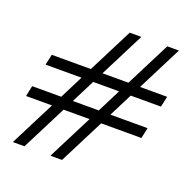

<svg xmlns="http://www.w3.org/2000/svg" viewBox="-129 -859 977 985"><g transform="rotate(20 359.5 -366.0)"><path d="M311.5 0H248L372.6 -245.1H231L106.4 0H43L167.5 -245.1H25.9L38.1 -303.2H196.8L261.2 -430.7H64.9L77.6 -488.8H291L414.6 -732.4H478L354.5 -488.8H496.1L619.6 -732.4H683.1L559.6 -488.8H707.5L694.8 -430.7H529.8L465.3 -303.2H668L655.8 -245.1H436ZM401.9 -303.2 466.3 -430.7H324.7L260.3 -303.2Z"/></g></svg>

Font: Cadman
Style: Italic
Weight: 400
Italic angle: -12°
Designer: Paul James MIller
Foundry: High-Logic / Made with FontCreator
Version: Version 2.114;March 28, 2021;FontCreator 13.0.0.2683 64-bit